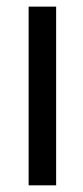

<svg xmlns="http://www.w3.org/2000/svg" viewBox="-20 -556 250 576"><path d="M148.4 -536.1V0H65.9V-536.1Z"/></svg>

Font: Oxygen-Regular
Style: Regular
Weight: 400
Designer: Vernon Adams
Foundry: Vernon Adams
Version: Version Release 0.2.3 webfont; ttfautohint (v0.93.3-1d66) -l